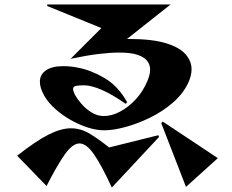

<svg xmlns="http://www.w3.org/2000/svg" viewBox="-20 -784 1040 862"><path d="M544 -318Q486 -359 438 -380Q390 -401 358 -401Q335 -401 321.5 -398.5Q308 -396 308 -384Q308 -377 316 -359Q326 -341 345 -318.5Q364 -296 390.5 -279.5Q417 -263 446 -263Q481 -263 518.5 -282.5Q556 -302 589 -337.5Q622 -373 642 -421Q647 -433 650.5 -446Q654 -459 654 -472Q654 -492 642 -509Q630 -526 600 -537Q570 -548 514 -548Q474 -548 421 -541.5Q368 -535 297 -520L435 -658L192 -757V-764H746L550 -609H558Q662 -609 723.5 -590.5Q785 -572 812.5 -541Q840 -510 840 -473Q840 -444 825 -412Q802 -363 756.5 -323.5Q711 -284 655 -256.5Q599 -229 544 -214Q489 -199 448 -199Q412 -199 372.5 -212Q333 -225 295.5 -246.5Q258 -268 227.5 -295.5Q197 -323 180 -352Q159 -388 159 -417Q159 -449 186 -468Q213 -487 264 -487Q279 -487 295.5 -485.5Q312 -484 331 -480Q389 -469 449.5 -433.5Q510 -398 551 -325ZM815 55 704 -231 711 -238 958 -74ZM482 58Q436 -42 402 -91Q368 -140 337 -140Q306 -140 271.5 -91.5Q237 -43 189 51L57 -85Q141 -151 197.5 -179.5Q254 -208 298 -208Q342 -208 381.5 -184.5Q421 -161 470 -122L691 -177L694 -169Z"/></svg>

Font: Reggae One
Style: Regular
Weight: 400
Designer: Fontworks Inc.
Foundry: Fontworks Inc.
Version: Version 1.100